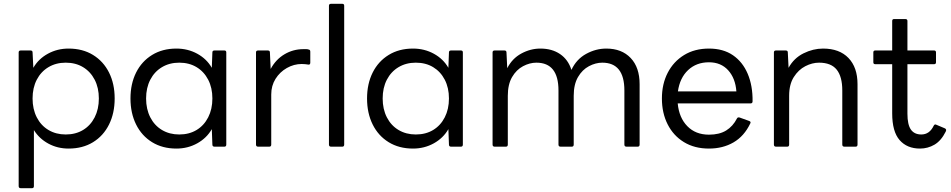

<svg xmlns="http://www.w3.org/2000/svg" viewBox="-20 -770 4994 1008"><path d="M89 218Q78 218 78 207V-495Q78 -505 89 -505H140Q151 -505 151 -495L155 -414Q182 -461 231.5 -488Q281 -515 340 -515Q414 -515 468.5 -481.5Q523 -448 552.5 -389Q582 -330 582 -253Q582 -176 552.5 -116.5Q523 -57 468.5 -23.5Q414 10 340 10Q282 10 234 -16Q186 -42 158 -87V207Q158 218 148 218ZM325 -64Q377 -64 416 -87.5Q455 -111 477 -154Q499 -197 499 -253Q499 -309 477 -351.5Q455 -394 416 -417.5Q377 -441 325 -441Q274 -441 234.5 -417.5Q195 -394 173 -351.5Q151 -309 151 -253Q151 -197 173 -154Q195 -111 234.5 -87.5Q274 -64 325 -64Z M906 10Q833 10 778.5 -23.5Q724 -57 694.5 -116.5Q665 -176 665 -253Q665 -330 694.5 -389Q724 -448 778.5 -481.5Q833 -515 906 -515Q966 -515 1015.5 -488Q1065 -461 1092 -414L1095 -495Q1095 -505 1106 -505H1158Q1168 -505 1168 -495V-11Q1168 0 1158 0H1106Q1095 0 1095 -11L1092 -92Q1065 -45 1015.5 -17.5Q966 10 906 10ZM921 -64Q973 -64 1012 -87.5Q1051 -111 1073 -154Q1095 -197 1095 -253Q1095 -309 1073 -351.5Q1051 -394 1012 -417.5Q973 -441 921 -441Q870 -441 830.5 -417.5Q791 -394 769 -351.5Q747 -309 747 -253Q747 -197 769 -154Q791 -111 830.5 -87.5Q870 -64 921 -64Z M1335 0Q1324 0 1324 -11V-495Q1324 -505 1335 -505H1386Q1397 -505 1397 -495L1401 -408Q1428 -458 1473.5 -485Q1519 -512 1573 -512Q1582 -512 1588.5 -512Q1595 -512 1600 -510Q1609 -509 1609 -499V-441Q1609 -429 1598 -431Q1591 -432 1583 -433Q1575 -434 1564 -434Q1523 -434 1486 -413Q1449 -392 1426.5 -356Q1404 -320 1404 -274V-11Q1404 0 1394 0Z M1718 0Q1707 0 1707 -11V-740Q1707 -750 1718 -750H1777Q1787 -750 1787 -740V-11Q1787 0 1777 0Z M2148 10Q2075 10 2020.5 -23.5Q1966 -57 1936.5 -116.5Q1907 -176 1907 -253Q1907 -330 1936.5 -389Q1966 -448 2020.5 -481.5Q2075 -515 2148 -515Q2208 -515 2257.5 -488Q2307 -461 2334 -414L2337 -495Q2337 -505 2348 -505H2400Q2410 -505 2410 -495V-11Q2410 0 2400 0H2348Q2337 0 2337 -11L2334 -92Q2307 -45 2257.5 -17.5Q2208 10 2148 10ZM2163 -64Q2215 -64 2254 -87.5Q2293 -111 2315 -154Q2337 -197 2337 -253Q2337 -309 2315 -351.5Q2293 -394 2254 -417.5Q2215 -441 2163 -441Q2112 -441 2072.5 -417.5Q2033 -394 2011 -351.5Q1989 -309 1989 -253Q1989 -197 2011 -154Q2033 -111 2072.5 -87.5Q2112 -64 2163 -64Z M2577 0Q2566 0 2566 -11V-495Q2566 -505 2577 -505H2628Q2639 -505 2639 -495L2643 -412Q2669 -463 2717 -489Q2765 -515 2817 -515Q2878 -515 2920.5 -486Q2963 -457 2980 -403Q3006 -459 3057 -487Q3108 -515 3163 -515Q3244 -515 3291 -465.5Q3338 -416 3338 -328V-11Q3338 0 3328 0H3269Q3258 0 3258 -11V-295Q3258 -441 3142 -441Q3107 -441 3072 -422.5Q3037 -404 3014.5 -365.5Q2992 -327 2992 -267V-11Q2992 0 2982 0H2923Q2912 0 2912 -11V-295Q2912 -441 2796 -441Q2761 -441 2726 -422.5Q2691 -404 2668.5 -365.5Q2646 -327 2646 -267V-11Q2646 0 2636 0Z M3702 10Q3626 10 3570.5 -24Q3515 -58 3485 -117.5Q3455 -177 3455 -253Q3455 -329 3485.5 -388Q3516 -447 3571.5 -481Q3627 -515 3702 -515Q3777 -515 3828 -480Q3879 -445 3905.5 -382.5Q3932 -320 3931 -238Q3931 -227 3920 -227H3538Q3545 -152 3588.5 -107.5Q3632 -63 3702 -63Q3757 -63 3792.5 -85Q3828 -107 3849 -148Q3853 -156 3863 -153L3913 -135Q3924 -131 3919 -122Q3887 -55 3831 -22.5Q3775 10 3702 10ZM3702 -443Q3636 -443 3592.5 -402Q3549 -361 3539 -290H3846Q3841 -359 3803 -401Q3765 -443 3702 -443Z M4054 0Q4043 0 4043 -11V-495Q4043 -505 4054 -505H4105Q4116 -505 4116 -495L4120 -414Q4148 -465 4198.5 -490Q4249 -515 4301 -515Q4387 -515 4434.5 -465.5Q4482 -416 4482 -328V-11Q4482 0 4472 0H4413Q4402 0 4402 -11V-295Q4402 -368 4372.5 -404.5Q4343 -441 4280 -441Q4244 -441 4208 -422.5Q4172 -404 4147.5 -365.5Q4123 -327 4123 -267V-11Q4123 0 4113 0Z M4810 10Q4742 10 4703 -34.5Q4664 -79 4664 -175V-433H4575Q4565 -433 4565 -443V-495Q4565 -505 4575 -505H4664V-660Q4664 -670 4674 -670H4733Q4744 -670 4744 -660V-505H4884Q4894 -505 4894 -495V-443Q4894 -433 4884 -433H4744V-173Q4744 -116 4762 -90Q4780 -64 4817 -64Q4860 -64 4882 -110Q4887 -120 4896 -115L4941 -96Q4951 -91 4945 -79Q4921 -31 4886 -10.5Q4851 10 4810 10Z"/></svg>

Font: LINE Seed Sans App
Style: Regular
Weight: 400
Designer: LINE VX Design & Dalton Maag Ltd & Sandoll Inc
Foundry: Dalton Maag Ltd
Version: Version 1.003